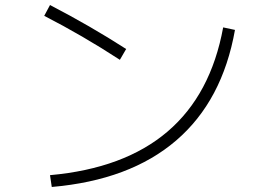

<svg xmlns="http://www.w3.org/2000/svg" viewBox="-20 -739 1040 764"><path d="M156 -676 179 -719Q339 -636 482 -544L457 -501Q308 -598 156 -676ZM915 -620Q865 -338 681 -180Q497 -22 186 5L179 -42Q770 -95 868 -630Z"/></svg>

Font: M PLUS 1p Light
Style: Regular
Weight: 300
Version: Version 1.061